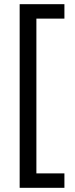

<svg xmlns="http://www.w3.org/2000/svg" viewBox="-20 -738 357 918"><path d="M288 160V91H154V-649H288V-718H74V160Z"/></svg>

Font: Noto Sans Arabic UI Cn
Style: Regular
Weight: 400
Width: 3
Designer: Monotype Design Team, Nadine Chahine and Nizar Qandah
Foundry: Monotype Imaging Inc.
Version: Version 2.010